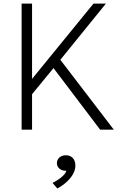

<svg xmlns="http://www.w3.org/2000/svg" viewBox="-20 -720 697 1066"><path d="M100 0V-700H158V-282L499 -700H568L315 -388L612 0H536L277 -342L158 -197V0ZM298.5 326.5 271.5 295.5Q300 281.5 321.8 263.2Q343.5 245 348.5 228Q334 229 322 223.8Q310 218.5 303 208.5Q296 198.5 296 186Q296 167 310 154.5Q324 142 345.5 142Q369.5 142 384 157.2Q398.5 172.5 398.5 200Q398.5 221.5 386.8 244Q375 266.5 352.5 287.8Q330 309 298.5 326.5Z"/></svg>

Font: Geologica Thin
Style: Regular
Weight: 100
Version: Version 1.010;gftools[0.9.28]